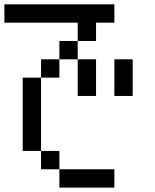

<svg xmlns="http://www.w3.org/2000/svg" viewBox="-20 -853 707 873"><path d="M0 -750V-833.3H500V-750H416.7V-666.7H333.3V-750ZM166.7 -166.7H83.3V-500H166.7ZM166.7 -83.3V-166.7H250V-83.3ZM166.7 -500V-583.3H250V-500ZM333.3 -416.7V-583.3H416.7V-416.7ZM333.3 -583.3H250V-666.7H333.3ZM500 -83.3V0H250V-83.3ZM500 -416.7V-583.3H583.3V-416.7Z"/></svg>

Font: Galmuri11 Condensed
Style: Regular
Weight: 400
Width: 3
Designer: Lee Minseo (quiple)
Version: Version 2.399;hotconv 1.1.1;makeotfexe 2.6.0 DEVELOPMENT